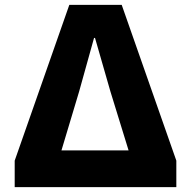

<svg xmlns="http://www.w3.org/2000/svg" viewBox="-20 -764 780 784"><path d="M40 -108 263 -744H477L700 -108V0H40ZM505 -150 431 -390 368 -609H364L303 -390L231 -150Z"/></svg>

Font: Kinto Sans Black
Style: Regular
Weight: 900
Designer: Authors: Ryoko NISHIZUKA  (kana & ideographs); Paul D. Hunt (Latin, Greek & Cyrillic); Wenlong ZHANG  (bopomofo); Sandol
Foundry: Adobe Systems Incorporated, ookami Inc.
Version: Version 0.001